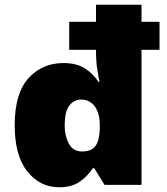

<svg xmlns="http://www.w3.org/2000/svg" viewBox="-20 -780 703 810"><path d="M230 10Q148 10 95 -57Q42 -124 42 -251Q42 -386 100 -450Q158 -514 248 -514Q304 -514 339 -491Q374 -468 396 -434H400Q397 -446 391 -483Q385 -520 385 -565V-570H272V-688H385V-760H577V-688H653V-570H577V0H421L378 -70H371Q350 -37 316.5 -13.5Q283 10 230 10ZM326 -141Q367 -141 383.5 -165Q400 -189 401 -238V-250Q401 -303 379.5 -331.5Q358 -360 323 -360Q293 -360 273 -335.5Q253 -311 253 -249Q253 -207 270.5 -174Q288 -141 326 -141Z"/></svg>

Font: Noto Sans Myanmar Black
Style: Regular
Weight: 900
Designer: Monotype Design Team
Foundry: Monotype Imaging Inc.
Version: Version 2.107; ttfautohint (v1.8.4.7-5d5b)